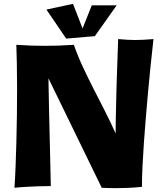

<svg xmlns="http://www.w3.org/2000/svg" viewBox="-20 -956 848 998"><path d="M777.8 -752.9Q761.2 -606.4 748.5 -465.8Q743.2 -405.8 737.8 -341.3Q732.4 -276.9 728 -213.9Q723.6 -150.9 720.7 -92Q717.8 -33.2 717.8 15.1Q681.2 19 648.7 20.5Q616.2 22 583 22Q565.9 22 547.4 21.5Q528.8 21 508.8 20L231.9 -548.8Q232.4 -515.1 233.2 -473.1Q233.9 -431.2 234.9 -385.5Q235.8 -339.8 237.1 -292.5Q238.3 -245.1 239.3 -201.2Q241.2 -97.7 244.1 11.2Q214.4 11.2 182.6 12.2Q155.3 13.2 121.8 14.9Q88.4 16.6 55.2 20Q58.6 -28.8 61 -90.6Q63.5 -152.3 65.2 -220.5Q66.9 -288.6 67.9 -358.9Q68.8 -429.2 68.8 -495.1Q68.8 -563.5 67.6 -622.6Q66.4 -681.6 64.9 -723.1Q104.5 -720.2 140.6 -719Q176.8 -717.8 212.9 -717.8Q249.5 -717.8 286.4 -719Q323.2 -720.2 363.8 -723.1Q385.7 -661.1 412.6 -604Q439.5 -546.9 468 -491Q496.6 -435.1 525.4 -378.7Q554.2 -322.3 581.1 -262.2Q581.1 -294.4 581.8 -332.5Q582.5 -370.6 583.5 -411.1Q584.5 -451.7 585.4 -492.7Q586.4 -533.7 587.9 -571.8Q590.3 -660.6 594.2 -752.9Q621.1 -750.5 641.8 -749.3Q662.6 -748 683.1 -748Q703.6 -748 725.6 -749.3Q747.6 -750.5 777.8 -752.9ZM221.2 -906.2 359.4 -936 409.2 -808.1 457 -928.2H586.4L473.1 -768.1L324.2 -755.4Z"/></svg>

Font: Galindo
Style: Regular
Weight: 400
Version: Version 1.000